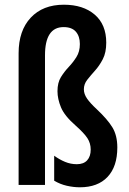

<svg xmlns="http://www.w3.org/2000/svg" viewBox="-20 -785 546 815"><path d="M431 -604Q431 -562 416.5 -534Q402 -506 383.5 -485.5Q365 -465 350.5 -446.5Q336 -428 336 -406Q336 -386 349.5 -366.5Q363 -347 390 -322Q436 -279 457 -244.5Q478 -210 478 -159Q478 -78 436.5 -34Q395 10 319 10Q292 10 263.5 3.5Q235 -3 210 -18V-124Q232 -108 256 -98Q280 -88 306 -88Q335 -88 350 -104.5Q365 -121 365 -150Q365 -177 351 -198.5Q337 -220 301 -252Q254 -293 239 -329Q224 -365 224 -398Q224 -434 238.5 -457.5Q253 -481 271.5 -500.5Q290 -520 304.5 -543Q319 -566 319 -598Q319 -631 302 -650.5Q285 -670 250 -670Q171 -670 171 -550V0H59V-559Q59 -655 110.5 -710Q162 -765 251 -765Q333 -765 382 -723Q431 -681 431 -604Z"/></svg>

Font: Noto Sans Ethiopic ExtraCondensed SemiBold
Style: Regular
Weight: 600
Width: 2
Designer: Monotype Design Team
Foundry: Monotype Imaging Inc.
Version: Version 2.102; ttfautohint (v1.8.4.7-5d5b)